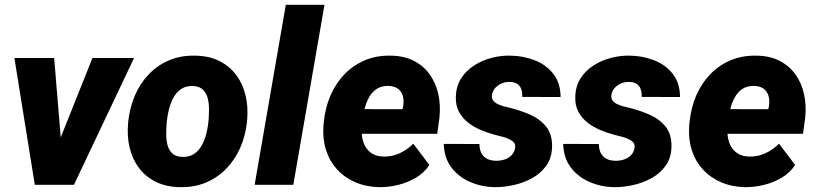

<svg xmlns="http://www.w3.org/2000/svg" viewBox="-20 -770 3398 800"><path d="M201.7 -119.1 365.2 -528.3H538.6L288.1 0H186ZM205.6 -528.3 240.7 -105 223.1 0H125L40 -528.3Z M513.7 -255.9 514.6 -266.1Q521 -323.2 542.5 -373Q564 -422.9 599.9 -460.4Q635.7 -498 684.6 -518.8Q733.4 -539.6 793.9 -538.1Q852.1 -537.1 894.5 -515.6Q937 -494.1 964.4 -457.3Q991.7 -420.4 1003.2 -372.3Q1014.6 -324.2 1009.8 -270L1008.8 -259.3Q1002.4 -202.6 980.5 -153.3Q958.5 -104 922.6 -66.9Q886.7 -29.8 837.9 -9.3Q789.1 11.2 729 9.8Q671.9 8.8 629.2 -12.5Q586.4 -33.7 559.1 -70.1Q531.7 -106.4 520.3 -154.1Q508.8 -201.7 513.7 -255.9ZM675.3 -266.1 674.3 -255.9Q672.9 -235.8 672.6 -212.2Q672.4 -188.5 677.7 -166.7Q683.1 -145 697.5 -131.1Q711.9 -117.2 739.3 -116.2Q768.6 -115.2 788.3 -128.4Q808.1 -141.6 820.3 -163.6Q832.5 -185.5 839.1 -210.9Q845.7 -236.3 848.1 -259.8L849.1 -270Q850.6 -289.6 850.8 -313.7Q851.1 -337.9 845.7 -359.9Q840.3 -381.8 825.7 -396.2Q811 -410.6 783.7 -411.6Q754.4 -412.6 734.6 -398.9Q714.8 -385.3 702.6 -363Q690.4 -340.8 684.1 -315.2Q677.7 -289.6 675.3 -266.1Z M1332 -750 1202.1 0H1041L1170.9 -750Z M1560.5 9.8Q1505.9 8.8 1460.9 -10.5Q1416 -29.8 1384.8 -64Q1353.5 -98.1 1338.6 -144.3Q1323.7 -190.4 1327.6 -245.1L1329.6 -264.2Q1335.4 -321.8 1356.9 -371.8Q1378.4 -421.9 1414.6 -459.7Q1450.7 -497.6 1499.8 -518.6Q1548.8 -539.6 1609.9 -538.1Q1665 -537.1 1705.3 -516.1Q1745.6 -495.1 1771 -459.2Q1796.4 -423.3 1806.4 -377.2Q1816.4 -331.1 1811 -279.3L1801.8 -212.4H1381.8L1398.4 -315.4L1657.2 -314.9L1660.2 -329.1Q1663.6 -352.1 1658.2 -370.6Q1652.8 -389.2 1638.2 -400.1Q1623.5 -411.1 1598.6 -412.1Q1568.4 -412.6 1548.6 -398.9Q1528.8 -385.3 1516.8 -362.8Q1504.9 -340.3 1498.5 -314.2Q1492.2 -288.1 1489.3 -264.2L1487.3 -245.6Q1485.4 -221.7 1488.8 -199.2Q1492.2 -176.8 1502.7 -158.7Q1513.2 -140.6 1531.2 -129.6Q1549.3 -118.7 1576.7 -117.7Q1613.3 -116.7 1645 -131.3Q1676.8 -146 1702.1 -171.4L1769 -82.5Q1747.1 -49.3 1712.4 -29.1Q1677.7 -8.8 1637.9 0.7Q1598.1 10.3 1560.5 9.8Z M2126 -151.4Q2129.9 -171.9 2114 -182.9Q2098.1 -193.8 2076.4 -199.5Q2054.7 -205.1 2041.5 -208.5Q2011.7 -216.3 1982.4 -228.8Q1953.1 -241.2 1929.4 -260Q1905.8 -278.8 1891.8 -305.4Q1877.9 -332 1879.4 -367.7Q1880.9 -411.6 1901.6 -443.8Q1922.4 -476.1 1955.6 -497.3Q1988.8 -518.6 2028.1 -528.8Q2067.4 -539.1 2106.4 -538.1Q2160.2 -537.6 2207.8 -519Q2255.4 -500.5 2285.4 -462.4Q2315.4 -424.3 2315.9 -365.7L2156.2 -366.2Q2156.7 -385.3 2151.6 -399.4Q2146.5 -413.6 2134.3 -421.1Q2122.1 -428.7 2101.1 -428.7Q2085.4 -428.7 2070.3 -422.4Q2055.2 -416 2044.2 -404.3Q2033.2 -392.6 2030.3 -376Q2027.3 -361.8 2034.2 -352.3Q2041 -342.8 2052.7 -336.9Q2064.5 -331.1 2077.4 -327.4Q2090.3 -323.7 2100.6 -321.8Q2145 -311 2186.8 -293.2Q2228.5 -275.4 2255.1 -242.9Q2281.7 -210.4 2280.3 -156.7Q2278.8 -111.3 2255.9 -79.3Q2232.9 -47.4 2197 -27.6Q2161.1 -7.8 2119.9 1.2Q2078.6 10.3 2040 9.8Q1986.3 8.8 1938.5 -12Q1890.6 -32.7 1860.6 -72.5Q1830.6 -112.3 1829.1 -170.4L1977.5 -169.9Q1978 -147 1986.1 -131.6Q1994.1 -116.2 2009.8 -108.2Q2025.4 -100.1 2048.3 -100.1Q2065.4 -100.1 2081.8 -105.2Q2098.1 -110.4 2110.1 -121.8Q2122.1 -133.3 2126 -151.4Z M2623.5 -151.4Q2627.4 -171.9 2611.6 -182.9Q2595.7 -193.8 2574 -199.5Q2552.2 -205.1 2539.1 -208.5Q2509.3 -216.3 2480 -228.8Q2450.7 -241.2 2427 -260Q2403.3 -278.8 2389.4 -305.4Q2375.5 -332 2377 -367.7Q2378.4 -411.6 2399.2 -443.8Q2419.9 -476.1 2453.1 -497.3Q2486.3 -518.6 2525.6 -528.8Q2564.9 -539.1 2604 -538.1Q2657.7 -537.6 2705.3 -519Q2752.9 -500.5 2783 -462.4Q2813 -424.3 2813.5 -365.7L2653.8 -366.2Q2654.3 -385.3 2649.2 -399.4Q2644 -413.6 2631.8 -421.1Q2619.6 -428.7 2598.6 -428.7Q2583 -428.7 2567.9 -422.4Q2552.7 -416 2541.7 -404.3Q2530.8 -392.6 2527.8 -376Q2524.9 -361.8 2531.7 -352.3Q2538.6 -342.8 2550.3 -336.9Q2562 -331.1 2575 -327.4Q2587.9 -323.7 2598.1 -321.8Q2642.6 -311 2684.3 -293.2Q2726.1 -275.4 2752.7 -242.9Q2779.3 -210.4 2777.8 -156.7Q2776.4 -111.3 2753.4 -79.3Q2730.5 -47.4 2694.6 -27.6Q2658.7 -7.8 2617.4 1.2Q2576.2 10.3 2537.6 9.8Q2483.9 8.8 2436 -12Q2388.2 -32.7 2358.2 -72.5Q2328.1 -112.3 2326.7 -170.4L2475.1 -169.9Q2475.6 -147 2483.6 -131.6Q2491.7 -116.2 2507.3 -108.2Q2522.9 -100.1 2545.9 -100.1Q2563 -100.1 2579.3 -105.2Q2595.7 -110.4 2607.7 -121.8Q2619.6 -133.3 2623.5 -151.4Z M3084.5 9.8Q3029.8 8.8 2984.9 -10.5Q2939.9 -29.8 2908.7 -64Q2877.4 -98.1 2862.5 -144.3Q2847.7 -190.4 2851.6 -245.1L2853.5 -264.2Q2859.4 -321.8 2880.9 -371.8Q2902.3 -421.9 2938.5 -459.7Q2974.6 -497.6 3023.7 -518.6Q3072.8 -539.6 3133.8 -538.1Q3189 -537.1 3229.2 -516.1Q3269.5 -495.1 3294.9 -459.2Q3320.3 -423.3 3330.3 -377.2Q3340.3 -331.1 3335 -279.3L3325.7 -212.4H2905.8L2922.4 -315.4L3181.2 -314.9L3184.1 -329.1Q3187.5 -352.1 3182.1 -370.6Q3176.8 -389.2 3162.1 -400.1Q3147.5 -411.1 3122.6 -412.1Q3092.3 -412.6 3072.5 -398.9Q3052.7 -385.3 3040.8 -362.8Q3028.8 -340.3 3022.5 -314.2Q3016.1 -288.1 3013.2 -264.2L3011.2 -245.6Q3009.3 -221.7 3012.7 -199.2Q3016.1 -176.8 3026.6 -158.7Q3037.1 -140.6 3055.2 -129.6Q3073.2 -118.7 3100.6 -117.7Q3137.2 -116.7 3168.9 -131.3Q3200.7 -146 3226.1 -171.4L3293 -82.5Q3271 -49.3 3236.3 -29.1Q3201.7 -8.8 3161.9 0.7Q3122.1 10.3 3084.5 9.8Z"/></svg>

Font: Roboto Black
Style: Italic
Weight: 900
Italic angle: -12°
Designer: Christian Robertson
Foundry: Google
Version: Version 3.0; 2020